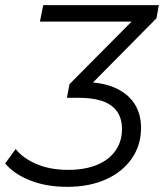

<svg xmlns="http://www.w3.org/2000/svg" viewBox="-23 -720 637 746"><path d="M238 6Q157 6 94 -19Q31 -44 -3 -85L38 -141Q65 -106 118 -83Q171 -60 242 -60Q307 -60 354 -79.5Q401 -99 426 -135Q451 -171 451 -219Q451 -279 409.5 -309.5Q368 -340 282 -340H237L247 -393L515 -663L523 -636H132L145 -700H594L585 -649L317 -378L283 -401H300Q373 -401 422.5 -379.5Q472 -358 498.5 -318.5Q525 -279 525 -223Q525 -156 489 -104Q453 -52 388.5 -23Q324 6 238 6Z"/></svg>

Font: MOST Montserrat
Style: Italic
Weight: 400
Italic angle: -11.3°
Designer: Julieta Ulanovsky
Foundry: Julieta Ulanovsky
Version: Version 8.000;March 11, 2024;FontCreator 15.0.0.2926 64-bit